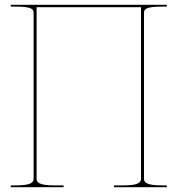

<svg xmlns="http://www.w3.org/2000/svg" viewBox="-20 -780 740 800"><path d="M675 -760H567.5H132.5H25V-752.5H45C113.5 -752.5 120 -741 120 -726.5V-36C120 -21.5 113.5 -7.5 45 -7.5H25V0H245V-7.5H207.5C139 -7.5 132.5 -21.5 132.5 -36V-750H567.5V-36C567.5 -21.5 561 -7.5 492.5 -7.5H455V0H675V-7.5H655C586.5 -7.5 580 -21.5 580 -36V-726.5C580 -741 586.5 -752.5 655 -752.5H675Z"/></svg>

Font: ZnikomitSC
Style: Regular
Weight: 100
Designer: gluk
Foundry: gluk
Version: Version 0.55